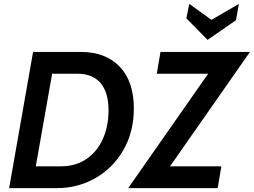

<svg xmlns="http://www.w3.org/2000/svg" viewBox="-20 -967 1305 987"><path d="M150 -700H396Q522 -700 595 -624.5Q668 -549 668 -409Q668 -290 615 -197Q562 -104 471.5 -52Q381 0 273 0H27ZM293 -112Q370 -112 425.5 -150.5Q481 -189 509.5 -254.5Q538 -320 538 -399Q538 -491 497.5 -539.5Q457 -588 377 -588H248L164 -112ZM1050 -588H786L805 -700H1265L854 -112H1118L1099 0H639ZM938 -873 953 -947 1067 -865 1208 -947 1193 -863 1047 -762Z"/></svg>

Font: Cabin SemiBold
Style: Italic
Weight: 600
Italic angle: -7°
Designer: Pablo Impallari
Foundry: Pablo Impallari. http://www.impallari.com Igino Marini. http://www.ikern.com
Version: Version 2.200